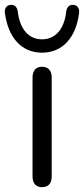

<svg xmlns="http://www.w3.org/2000/svg" viewBox="-62 -766 346 791"><path d="M111 5C138 5 151 -11 151 -39V-446C151 -475 137 -491 111 -491C86 -491 72 -475 72 -446V-39C72 -11 86 5 111 5ZM111 -549C197 -549 252 -613 264 -714C266 -733 255 -746 239 -746C225 -747 214 -738 211 -720C203 -643 164 -604 111 -604C58 -604 20 -643 11 -720C8 -738 -3 -747 -17 -746C-33 -746 -44 -733 -42 -714C-29 -613 25 -549 111 -549Z"/></svg>

Font: SN Pro Book
Style: Regular
Weight: 350
Designer: Tobias Whetton
Foundry: Supernotes
Version: Version 1.003;Glyphs 3.3 (3324)